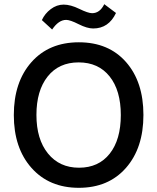

<svg xmlns="http://www.w3.org/2000/svg" viewBox="-20 -889 751 917"><path d="M296 -794Q260 -794 229 -748L180 -793Q194 -824 222.5 -845.5Q251 -867 284 -867Q317 -867 359 -846.5Q401 -826 420 -826Q457 -826 478 -869L534 -827Q499 -753 425 -753Q396 -753 355.5 -773.5Q315 -794 296 -794ZM207.5 -523.5Q154 -456 154 -340Q154 -224 209 -156Q264 -88 357.5 -88Q451 -88 504 -155Q557 -222 557 -339.5Q557 -457 503.5 -524Q450 -591 355.5 -591Q261 -591 207.5 -523.5ZM582 -592.5Q665 -498 665 -340Q665 -182 581.5 -87Q498 8 356.5 8Q215 8 130.5 -87Q46 -182 46 -339.5Q46 -497 130 -592Q214 -687 356.5 -687Q499 -687 582 -592.5Z"/></svg>

Font: Hind Kochi Medium
Style: Regular
Weight: 500
Designer: Dhruvi Tolia
Foundry: Indian Type Foundry
Version: Version 0.702;PS 1.0;hotconv 1.0.81;makeotf.lib2.5.63406